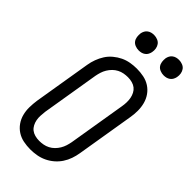

<svg xmlns="http://www.w3.org/2000/svg" viewBox="-292 -1013 1088 1088"><g transform="rotate(45 251.5 -469.5)"><path d="M203 8Q174 8 147 2.5Q120 -3 97.5 -17.5Q75 -32 59.5 -54Q44 -76 37 -102.5Q30 -129 30.5 -157.5Q31 -186 35 -214L92 -559Q96 -584 105 -608.5Q114 -633 128 -655Q142 -677 163 -694.5Q184 -712 207 -723Q230 -734 255.5 -738.5Q281 -743 306 -743Q335 -743 362 -737.5Q389 -732 411.5 -717.5Q434 -703 449.5 -681Q465 -659 472 -632.5Q479 -606 479 -577.5Q479 -549 474 -521L417 -176Q413 -151 404.5 -126.5Q396 -102 381.5 -80Q367 -58 346.5 -40.5Q326 -23 302.5 -12Q279 -1 253.5 3.5Q228 8 203 8ZM204 -62Q220 -62 236.5 -65Q253 -68 268.5 -76Q284 -84 296.5 -96.5Q309 -109 318 -124Q327 -139 332 -155Q337 -171 340 -187L397 -532Q400 -549 400.5 -566.5Q401 -584 398 -600Q395 -616 387.5 -630.5Q380 -645 368 -654.5Q356 -664 339.5 -668.5Q323 -673 305 -673Q289 -673 272.5 -670Q256 -667 240.5 -659Q225 -651 212.5 -638.5Q200 -626 191 -611Q182 -596 177 -580Q172 -564 169 -548L112 -203Q110 -186 109 -168.5Q108 -151 111 -135Q114 -119 121.5 -104.5Q129 -90 141 -80.5Q153 -71 169.5 -66.5Q186 -62 204 -62ZM440 -823Q426 -823 412 -828.5Q398 -834 390 -845Q382 -856 380 -870.5Q378 -885 380 -900Q382 -910 387 -919.5Q392 -929 401 -935.5Q410 -942 420 -944.5Q430 -947 441 -947Q455 -947 469 -941.5Q483 -936 491 -925Q499 -914 501.5 -899.5Q504 -885 501 -870Q499 -860 494 -850.5Q489 -841 480 -834.5Q471 -828 461 -825.5Q451 -823 440 -823ZM240 -823Q226 -823 212 -828.5Q198 -834 190 -845Q182 -856 180 -870.5Q178 -885 180 -900Q182 -910 187 -919.5Q192 -929 201 -935.5Q210 -942 220 -944.5Q230 -947 241 -947Q255 -947 269 -941.5Q283 -936 291 -925Q299 -914 301.5 -899.5Q304 -885 301 -870Q299 -860 294 -850.5Q289 -841 280 -834.5Q271 -828 261 -825.5Q251 -823 240 -823Z"/></g></svg>

Font: Iosevka
Style: Italic
Weight: 400
Italic angle: -9°
Monospace: yes
Designer: Belleve Invis
Foundry: Belleve Invis
Version: Version 32.5.0; ttfautohint (v1.8.4)